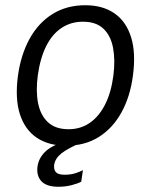

<svg xmlns="http://www.w3.org/2000/svg" viewBox="-20 -547 577 734"><path d="M203.5 167Q158 167 138.2 145.8Q118.5 124.5 123.5 88.5Q128 58 151.8 34Q175.5 10 234 -8.5L290 -1.5Q239.5 20 215.2 39Q191 58 187 83.5Q185 102 194 111.5Q203 121 227 121Q250.5 121 269 115Q287.5 109 297 103.5L290.5 147.5Q278 154.5 254 160.8Q230 167 203.5 167ZM233 10Q166.5 10 121 -20.2Q75.5 -50.5 56.2 -110Q37 -169.5 48.5 -256.5Q59.5 -337.5 93 -398.5Q126.5 -459.5 180.5 -493.2Q234.5 -527 306 -527Q372.5 -527 417.2 -496.2Q462 -465.5 481 -405.2Q500 -345 488 -256.5Q477.5 -177.5 444.5 -117.5Q411.5 -57.5 358.5 -23.8Q305.5 10 233 10ZM242.5 -53Q287.5 -53 322.8 -77Q358 -101 381.5 -147Q405 -193 413.5 -258.5Q421 -317.5 412.2 -364Q403.5 -410.5 375.5 -437.2Q347.5 -464 297 -464Q251 -464 215.2 -440.2Q179.5 -416.5 156.5 -370.5Q133.5 -324.5 124.5 -258.5Q116.5 -199.5 125.5 -153.2Q134.5 -107 163 -80Q191.5 -53 242.5 -53Z"/></svg>

Font: Public Sans Thin Light
Style: Italic
Weight: 300
Italic angle: -8°
Version: Version 2.001